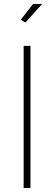

<svg xmlns="http://www.w3.org/2000/svg" viewBox="-20 -938 270 958"><path d="M132 0H98V-709H132ZM190 -918 107 -826 83 -839 145 -918Z"/></svg>

Font: Raleway
Style: ExtraLight
Weight: 200
Designer: Matt McInerney, Pablo Impallari, Rodrigo Fuenzalida
Foundry: Matt McInerney, Pablo Impallari, Rodrigo Fuenzalida
Version: Version 2.001